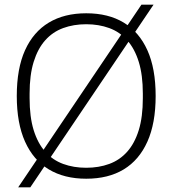

<svg xmlns="http://www.w3.org/2000/svg" viewBox="-20 -755 740 824"><path d="M350 12Q256 12 189.5 -28Q123 -68 87.5 -147Q52 -226 52 -343Q52 -461 87.5 -539.5Q123 -618 189.5 -658Q256 -698 350 -698Q445 -698 511 -658Q577 -618 612.5 -539.5Q648 -461 648 -343Q648 -226 612.5 -147Q577 -68 511 -28Q445 12 350 12ZM350 -35Q404 -35 449 -51.5Q494 -68 526 -104Q558 -140 575.5 -196.5Q593 -253 593 -334V-353Q593 -433 575.5 -489.5Q558 -546 526 -582Q494 -618 449 -634.5Q404 -651 350 -651Q296 -651 251 -634.5Q206 -618 174 -582Q142 -546 124.5 -489.5Q107 -433 107 -353V-334Q107 -253 124.5 -196.5Q142 -140 174 -104Q206 -68 251 -51.5Q296 -35 350 -35ZM58 49 587 -735H639L110 49Z"/></svg>

Font: Archivo SemiCondensed Thin
Style: Regular
Weight: 250
Width: 4
Designer: Hector Gatti
Foundry: Omnibus-Type
Version: Version 2.001